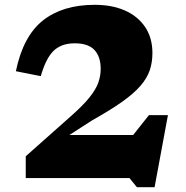

<svg xmlns="http://www.w3.org/2000/svg" viewBox="-20 -740 771 798"><path d="M678 -261.5 622.5 38H549L518 0H87V-90.5L274.5 -257Q325.5 -302 352.2 -335.5Q379 -369 388.8 -397.2Q398.5 -425.5 398.5 -454Q398.5 -504 372.8 -532Q347 -560 290.5 -560Q235.5 -560 203.2 -529.2Q171 -498.5 149.5 -423.5L46 -444Q76 -589.5 158.2 -654.8Q240.5 -720 374 -720Q445 -720 498.8 -696.5Q552.5 -673 583 -628Q613.5 -583 613.5 -519.5Q613.5 -481 602.5 -448.2Q591.5 -415.5 564.2 -383.8Q537 -352 488 -317.2Q439 -282.5 362.5 -239.5L268.5 -179H533.5L599 -261.5Z"/></svg>

Font: Newsreader Caption
Style: Bold
Weight: 700
Designer: Hugues Gentile
Foundry: Production Type
Version: Version 1.001